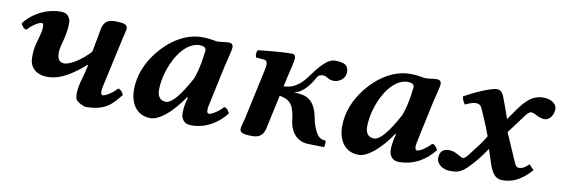

<svg xmlns="http://www.w3.org/2000/svg" viewBox="-42 -701 2843 972"><g transform="rotate(10 1380.0 -215.5)"><path d="M368 -106C363 -85 360 -64 360 -46C360 -37 361 -29 363 -22C370 -2 413 11 413 11C512 11 545 -22 591 -81C588 -90 576 -109 562 -109C536 -79 502 -62 492 -62C484 -62 481 -70 481 -81C481 -93 485 -110 488 -123L540 -360C544 -380 552 -405 552 -415C552 -432 543 -442 487 -442C426 -442 425 -399 418 -360L401 -270C362 -228 306 -187 270 -187C234 -187 229 -228 239 -269L251 -317C258 -349 264 -391 258 -409C250 -430 239 -442 209 -442C139 -442 70 -409 24 -350C27 -341 39 -322 53 -322C79 -352 113 -369 123 -369C140 -369 133 -334 127 -308L114 -261C106 -230 106 -210 106 -193C106 -191 106 -189 106 -187C106 -127 156 -105 195 -105C247 -105 299 -122 390 -201L392 -199C383 -157 368 -106 368 -106Z M1075 -436C1057 -436 1034 -431 1016 -431C1010 -431 1005 -432 1000 -433C973 -436 975 -439 935 -439C851 -439 771 -386 716 -316C671 -259 642 -192 642 -118C642 -49 676 10 749 10C792 10 854 -38 914 -127L918 -125L913 -107C908 -86 905 -64 905 -47C905 -38 906 -29 908 -23C916 -3 928 10 958 10C1028 10 1090 -23 1136 -82C1133 -91 1121 -110 1107 -110C1081 -80 1047 -63 1037 -63C1029 -63 1026 -71 1026 -81C1026 -94 1030 -110 1033 -124L1075 -320C1084 -360 1096 -398 1096 -415C1096 -429 1088 -436 1075 -436ZM932 -226C883 -136 843 -85 811 -85C780 -85 767 -108 767 -138C767 -196 787 -263 818 -315C847 -363 887 -397 930 -397C951 -397 962 -391 964 -378C964 -378 957 -290 932 -226Z M1630 -337C1656 -337 1689 -356 1689 -392C1689 -429 1665 -439 1618 -439C1581 -439 1539 -388 1509 -346C1484 -311 1448 -266 1385 -266L1397 -320C1406 -359 1417 -398 1417 -415C1417 -429 1410 -436 1397 -436C1353 -436 1287 -430 1225 -423C1218 -415 1217 -394 1223 -385L1263 -382C1275 -381 1281 -372 1281 -362C1281 -362 1281 -361 1281 -361C1281 -353 1281 -348 1275 -321L1221 -72C1216 -52 1208 -26 1208 -14C1208 6 1235 10 1273 10C1303 10 1327 -1 1336 -40L1374 -215C1436 -205 1450 -173 1459 -97C1463 -61 1490 -2 1556 0L1640 2C1643 -5 1645 -24 1642 -32C1640 -32 1629 -33 1627 -34C1592 -39 1573 -106 1567 -139C1549 -227 1507 -244 1443 -244C1487 -255 1512 -291 1531 -319C1542 -336 1544 -355 1573 -355C1594 -355 1599 -337 1630 -337Z M2145 -436C2127 -436 2104 -431 2086 -431C2080 -431 2075 -432 2070 -433C2043 -436 2045 -439 2005 -439C1921 -439 1841 -386 1786 -316C1741 -259 1712 -192 1712 -118C1712 -49 1746 10 1819 10C1862 10 1924 -38 1984 -127L1988 -125L1983 -107C1978 -86 1975 -64 1975 -47C1975 -38 1976 -29 1978 -23C1986 -3 1998 10 2028 10C2098 10 2160 -23 2206 -82C2203 -91 2191 -110 2177 -110C2151 -80 2117 -63 2107 -63C2099 -63 2096 -71 2096 -81C2096 -94 2100 -110 2103 -124L2145 -320C2154 -360 2166 -398 2166 -415C2166 -429 2158 -436 2145 -436ZM2002 -226C1953 -136 1913 -85 1881 -85C1850 -85 1837 -108 1837 -138C1837 -196 1857 -263 1888 -315C1917 -363 1957 -397 2000 -397C2021 -397 2032 -391 2034 -378C2034 -378 2027 -290 2002 -226Z M2389 -334C2389 -334 2428 -249 2446 -196C2427 -161 2396 -124 2372 -92C2358 -73 2348 -66 2342 -66C2327 -66 2304 -93 2267 -93C2230 -93 2219 -72 2219 -44C2219 -9 2257 10 2290 10C2338 10 2355 1 2409 -61C2423 -76 2446 -107 2464 -134L2483 -76C2499 -26 2515 10 2557 10C2599 10 2644 0 2705 -67L2680 -93C2656 -69 2642 -66 2627 -66C2619 -66 2611 -74 2605 -90L2542 -234L2618 -336C2629 -351 2640 -354 2644 -354C2648 -354 2661 -350 2669 -345C2678 -339 2699 -331 2714 -331C2740 -331 2760 -360 2760 -390C2760 -422 2725 -438 2691 -438C2627 -438 2592 -391 2552 -333C2552 -333 2536 -311 2528 -299L2502 -372C2484 -423 2477 -439 2452 -439C2417 -439 2324 -394 2288 -373C2289 -362 2297 -342 2305 -334C2317 -340 2340 -351 2360 -351C2373 -351 2384 -345 2389 -334Z"/></g></svg>

Font: Libertinus Serif
Style: Bold Italic
Weight: 700
Italic angle: -12°
Designer: Philipp H. Poll, Khaled Hosny
Foundry: Caleb Maclennan
Version: Version 7.050;RELEASE